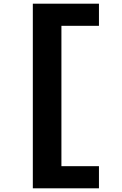

<svg xmlns="http://www.w3.org/2000/svg" viewBox="-20 -821 660 1041"><path d="M158 200H516.5V80H313V-681H516.5V-801H158Z"/></svg>

Font: Monaspace Krypton ExtraBold
Style: Regular
Weight: 800
Designer: Riley Cran & the Lettermatic Team
Foundry: Lettermatic
Version: Version 1.101 (Monaspace Krypton)